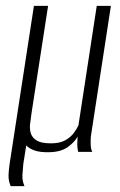

<svg xmlns="http://www.w3.org/2000/svg" viewBox="-20 -515 407 651"><path d="M149 1Q117 2 98 -4.5Q79 -11 69 -22L59 41Q57 60 56 79Q55 98 63 116H16Q8 96 9 77Q10 58 13 38L95 -495H143L87 -132Q84 -113 82 -94.5Q80 -76 85 -61.5Q90 -47 105.5 -38Q121 -29 153 -29Q183 -29 201.5 -39.5Q220 -50 230.5 -64.5Q241 -79 246 -90L308 -495H356Q339 -384 322 -273.5Q305 -163 288 -52Q287 -40 287.5 -24.5Q288 -9 293 0Q281 0 269 0Q257 0 245 0Q242 -13 242 -26Q242 -39 243 -52Q233 -33 210 -16.5Q187 0 149 1Z"/></svg>

Font: Alumni Sans Light
Style: Italic
Weight: 300
Italic angle: -8°
Version: Version 1.016